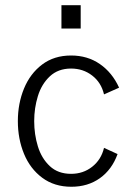

<svg xmlns="http://www.w3.org/2000/svg" viewBox="-20 -710 512 740"><path d="M48.8 -243.2Q48.8 -311 72.5 -368.7Q96.2 -426.3 142.3 -461.2Q188.5 -496.1 253.9 -496.1Q317.4 -496.1 365 -463.1Q412.6 -430.2 439 -372.1L380.9 -346.2Q370.1 -392.1 335.2 -418.9Q300.3 -445.8 253.9 -445.8Q204.1 -445.8 172.1 -415.8Q140.1 -385.7 126 -339.6Q111.8 -293.5 111.8 -243.2Q111.8 -191.9 126 -145.8Q140.1 -99.6 171.9 -69.8Q203.6 -40 253.9 -40Q300.8 -40 335.4 -67.4Q370.1 -94.7 380.9 -140.1L433.1 -116.2Q411.6 -56.6 365.2 -23.4Q318.8 9.8 254.9 9.8Q189.5 9.8 142.8 -24.9Q96.2 -59.6 72.5 -117.2Q48.8 -174.8 48.8 -243.2ZM216.8 -600.1V-689.9H291V-600.1Z"/></svg>

Font: Acari Sans Light
Style: Regular
Weight: 300
Designer: Alfredo Marco Pradil and Stefan Peev
Foundry: Hanken Design Co.
Version: Version 1.045;January 11, 2019;FontCreator 11.5.0.2425 64-bi